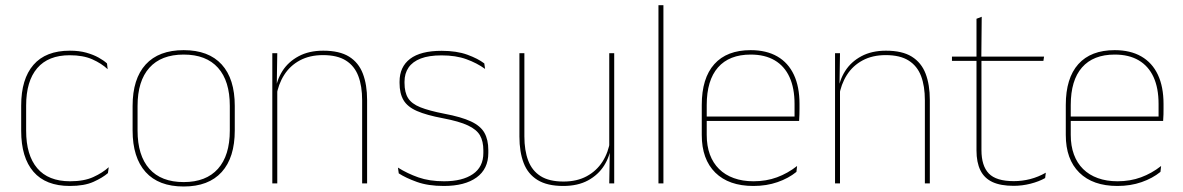

<svg xmlns="http://www.w3.org/2000/svg" viewBox="-20 -684 4410 716"><path d="M240.5 9.5Q150.5 9.5 104.8 -43.5Q59 -96.5 59 -196V-290.5Q59 -389.5 104.8 -442.2Q150.5 -495 240.5 -495Q275.5 -495 302 -487.5Q328.5 -480 347.8 -469.2Q367 -458.5 379 -447.5L381.5 -426Q358.5 -447.5 324.2 -462.8Q290 -478 240 -478Q160 -478 118.8 -429.8Q77.5 -381.5 77.5 -290.5V-196.5Q77.5 -105.5 118.8 -56.8Q160 -8 241.5 -8Q293.5 -8 328 -23.8Q362.5 -39.5 385.5 -60.5L382.5 -38.5Q363 -21.5 328.8 -6Q294.5 9.5 240.5 9.5Z M665 11.5Q571.5 11.5 523 -42.5Q474.5 -96.5 474.5 -197.5V-289Q474.5 -390 523.2 -443.5Q572 -497 665 -497Q758 -497 806.8 -443.5Q855.5 -390 855.5 -289V-197.5Q855.5 -96.5 806.8 -42.5Q758 11.5 665 11.5ZM665 -5Q748.5 -5 792.8 -54.5Q837 -104 837 -197.5V-289Q837 -382 793 -431.2Q749 -480.5 665 -480.5Q581 -480.5 537 -431.2Q493 -382 493 -289V-197.5Q493 -104 537 -54.5Q581 -5 665 -5Z M1349 0H1330.5V-310Q1330.5 -363 1316.2 -400.5Q1302 -438 1270 -458.2Q1238 -478.5 1184.5 -478.5Q1135 -478.5 1098.2 -458.8Q1061.5 -439 1039.5 -404.2Q1017.5 -369.5 1010.5 -325L1001.5 -344H1007Q1011.5 -385 1033.2 -419.2Q1055 -453.5 1093.5 -474.2Q1132 -495 1185.5 -495Q1246 -495 1281.8 -472.8Q1317.5 -450.5 1333.2 -409.2Q1349 -368 1349 -311ZM1014 0H995.5V-485.5H1014L1012 -358.5H1014Z M1635 9.5Q1576.5 9.5 1534.8 -5.5Q1493 -20.5 1467 -37.5L1464 -59Q1499 -37 1540.2 -22.5Q1581.5 -8 1636 -8Q1704.5 -8 1743.5 -34.8Q1782.5 -61.5 1782.5 -113.5V-123.5Q1782.5 -157 1770 -179Q1757.5 -201 1725 -216.2Q1692.5 -231.5 1632 -243Q1570.5 -254.5 1535 -270Q1499.5 -285.5 1484.8 -310.5Q1470 -335.5 1470 -374.5V-379.5Q1470 -434.5 1509.2 -464.5Q1548.5 -494.5 1627 -494.5Q1683 -494.5 1722.8 -480Q1762.5 -465.5 1786 -447.5L1789 -427Q1758.5 -449 1719.2 -463.2Q1680 -477.5 1626.5 -477.5Q1579.5 -477.5 1549 -465.8Q1518.5 -454 1503.5 -432Q1488.5 -410 1488.5 -379.5V-374.5Q1488.5 -339.5 1501.8 -318.2Q1515 -297 1547.5 -284Q1580 -271 1636.5 -260Q1700.5 -248 1736.2 -231.2Q1772 -214.5 1786.5 -188.8Q1801 -163 1801 -124.5V-113.5Q1801 -54 1757.2 -22.2Q1713.5 9.5 1635 9.5Z M1917 -485.5H1935.5V-175.5Q1935.5 -123 1949.8 -85.2Q1964 -47.5 1996 -27.2Q2028 -7 2081.5 -7Q2131.5 -7 2168 -26.8Q2204.5 -46.5 2226.8 -81.2Q2249 -116 2255.5 -160.5L2264.5 -141.5H2259Q2254.5 -101 2232.8 -66.5Q2211 -32 2172.8 -11.2Q2134.5 9.5 2080.5 9.5Q2020.5 9.5 1984.5 -12.8Q1948.5 -35 1932.8 -76.2Q1917 -117.5 1917 -174.5ZM2252 -485.5H2270.5V0H2252L2254 -127H2252Z M2454 0H2435.5V-664.5H2454Z M2789.5 9.5Q2698 9.5 2647.5 -40.2Q2597 -90 2597 -180.5V-292.5Q2597 -392.5 2643.8 -444.8Q2690.5 -497 2779.5 -497Q2838 -497 2878.8 -473.5Q2919.5 -450 2940.5 -405.2Q2961.5 -360.5 2961.5 -296.5V-279.5Q2961.5 -268.5 2961.2 -257.5Q2961 -246.5 2960 -233H2943Q2943 -250.5 2943 -266.5Q2943 -282.5 2943 -296Q2943 -355.5 2924.2 -396.5Q2905.5 -437.5 2869 -459Q2832.5 -480.5 2779.5 -480.5Q2699.5 -480.5 2657.5 -432.5Q2615.5 -384.5 2615.5 -292.5V-243.5V-239.5V-181Q2615.5 -140 2627.2 -108Q2639 -76 2661.5 -53.8Q2684 -31.5 2716.5 -19.8Q2749 -8 2790 -8Q2837.5 -8 2877.5 -22.8Q2917.5 -37.5 2952.5 -65L2950 -43Q2920.5 -19 2879.5 -4.8Q2838.5 9.5 2789.5 9.5ZM2953.5 -233H2605.5V-249.5H2953.5Z M3447.5 0H3429V-310Q3429 -363 3414.8 -400.5Q3400.5 -438 3368.5 -458.2Q3336.5 -478.5 3283 -478.5Q3233.5 -478.5 3196.8 -458.8Q3160 -439 3138 -404.2Q3116 -369.5 3109 -325L3100 -344H3105.5Q3110 -385 3131.8 -419.2Q3153.5 -453.5 3192 -474.2Q3230.5 -495 3284 -495Q3344.5 -495 3380.2 -472.8Q3416 -450.5 3431.8 -409.2Q3447.5 -368 3447.5 -311ZM3112.5 0H3094V-485.5H3112.5L3110.5 -358.5H3112.5Z M3760 9Q3711.5 9 3681 -5.2Q3650.5 -19.5 3636 -49Q3621.5 -78.5 3621.5 -123V-462.5H3640V-124.5Q3640 -65.5 3667.5 -37Q3695 -8.5 3760.5 -8.5Q3791.5 -8.5 3821.8 -16.2Q3852 -24 3880 -40L3877.5 -20Q3854.5 -7 3823.2 1Q3792 9 3760 9ZM3871 -457H3530V-473H3873.5ZM3639.5 -468H3621.5V-614L3641 -621.5Z M4147 9.5Q4055.5 9.5 4005 -40.2Q3954.5 -90 3954.5 -180.5V-292.5Q3954.5 -392.5 4001.2 -444.8Q4048 -497 4137 -497Q4195.5 -497 4236.2 -473.5Q4277 -450 4298 -405.2Q4319 -360.5 4319 -296.5V-279.5Q4319 -268.5 4318.8 -257.5Q4318.5 -246.5 4317.5 -233H4300.5Q4300.5 -250.5 4300.5 -266.5Q4300.5 -282.5 4300.5 -296Q4300.5 -355.5 4281.8 -396.5Q4263 -437.5 4226.5 -459Q4190 -480.5 4137 -480.5Q4057 -480.5 4015 -432.5Q3973 -384.5 3973 -292.5V-243.5V-239.5V-181Q3973 -140 3984.8 -108Q3996.5 -76 4019 -53.8Q4041.5 -31.5 4074 -19.8Q4106.5 -8 4147.5 -8Q4195 -8 4235 -22.8Q4275 -37.5 4310 -65L4307.5 -43Q4278 -19 4237 -4.8Q4196 9.5 4147 9.5ZM4311 -233H3963V-249.5H4311Z"/></svg>

Font: Anek Kannada Medium Thin
Style: Regular
Weight: 250
Version: Version 1.003